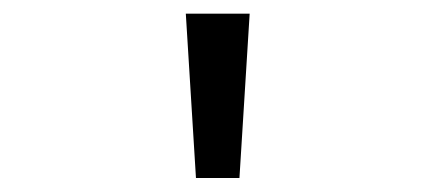

<svg xmlns="http://www.w3.org/2000/svg" viewBox="-20 -752 626 276"><path d="M247.1 -732.4H338.9L324.2 -496.1H261.7Z"/></svg>

Font: Consola Mono
Style: Book
Weight: 400
Monospace: yes
Designer: Wojciech Kalinowski "wmk69" (wmk69@o2.pl)
Foundry: Wojciech Kalinowski "wmk69" (wmk69@o2.pl)
Version: Version 2.1.0